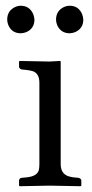

<svg xmlns="http://www.w3.org/2000/svg" viewBox="-20 -642 317 664"><path d="M189.9 -429.2V-74.2Q189.9 -36.6 225.1 -30.3Q229.5 -29.8 232.9 -28.8L252 -26.9Q259.8 -24.4 261.2 -19V0L258.8 2Q257.8 2 150.9 0L47.9 2L45.9 0V-19Q47.9 -25.9 54.2 -26.9L73.2 -28.8Q108.9 -32.7 114.3 -54.2Q116.2 -62.5 116.2 -74.2V-356Q116.2 -388.2 92.8 -396Q84 -398.4 73.2 -399.9L54.2 -401.9Q47.4 -404.3 45.9 -410.2V-429.2L47.9 -431.2Q48.8 -431.2 150.9 -429.2L188 -431.2ZM4.9 -574.2Q4.9 -604.5 32.2 -617.7Q42 -622.1 51.8 -622.1Q81.5 -622.1 94.7 -593.8Q98.6 -583.5 99.1 -574.2Q99.1 -543.5 70.8 -530.8Q61.5 -527.3 51.8 -526.9Q21 -526.9 8.8 -555.2Q4.9 -564.9 4.9 -574.2ZM173.8 -574.2Q173.8 -604.5 201.2 -617.7Q210.9 -622.1 221.2 -622.1Q251 -622.1 263.7 -593.8Q267.6 -583.5 268.1 -574.2Q268.1 -543.5 239.7 -530.8Q230.5 -527.3 221.2 -526.9Q190.4 -526.9 177.7 -555.2Q173.8 -564.9 173.8 -574.2Z"/></svg>

Font: Linux Libertine Display O
Style: Regular
Weight: 400
Designer: Philipp H. Poll
Foundry: Philipp H. Poll
Version: Version 5.0.9